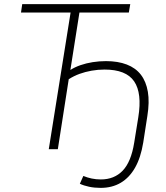

<svg xmlns="http://www.w3.org/2000/svg" viewBox="-20 -725 808 933"><path d="M469 188Q439 188 413 182.5Q387 177 368 168L385 130Q404 138 425.5 142.5Q447 147 470 147Q535 147 576 104.5Q617 62 632 -31L652 -155Q671 -272 632 -329.5Q593 -387 488 -387Q456 -387 425 -381.5Q394 -376 366.5 -366Q339 -356 314 -340L261 0H217L323 -664H82L88 -705H613L606 -664H366L322 -385Q344 -399 371.5 -408.5Q399 -418 430.5 -423Q462 -428 495 -428Q553 -428 596 -411.5Q639 -395 664.5 -362Q690 -329 698.5 -279Q707 -229 696 -161L676 -32Q664 41 636.5 89.5Q609 138 567 163Q525 188 469 188Z"/></svg>

Font: Nunito Sans 10pt SemiCondensed ExtraLight
Style: Italic
Weight: 250
Width: 4
Italic angle: -9°
Designer: Vernon Adams
Foundry: Vernon Adams
Version: Version 3.101;gftools[0.9.27]